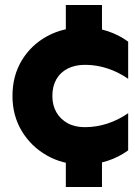

<svg xmlns="http://www.w3.org/2000/svg" viewBox="-20 -650 540 770"><path d="M313 10Q232 10 168 -26.5Q104 -63 67 -125Q30 -187 30 -265Q30 -346 67.5 -408Q105 -470 169.5 -505Q234 -540 315 -540Q367 -540 412 -525Q457 -510 494 -483V-334Q455 -361 411 -375.5Q367 -390 321 -390Q281 -390 251.5 -375Q222 -360 206 -332Q190 -304 190 -265Q190 -228 206 -200Q222 -172 251 -156Q280 -140 320 -140Q367 -140 411 -154.5Q455 -169 494 -196V-47Q457 -20 411.5 -5Q366 10 313 10ZM389 100H244V-80H389ZM389 -450H244V-630H389Z"/></svg>

Font: Roundo Variable
Style: Regular
Weight: 200
Designer: Shiva Nallaperumal
Foundry: Indian Type Foundry
Version: Version 2.000